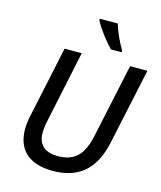

<svg xmlns="http://www.w3.org/2000/svg" viewBox="-136 -1039 964 1147"><g transform="rotate(15 346.0 -465.5)"><path d="M449 -781H514V-793C487 -839 462 -893 448 -941H337V-931C358 -888 410 -820 449 -781ZM299 10C477 10 559 -91 592 -246L692 -714H585L487 -255C462 -142 415 -83 306 -83C224 -83 183 -124 183 -193C183 -213 186 -246 193 -274L286 -714H180L87 -277C79 -244 76 -211 76 -189C76 -64 150 10 299 10Z"/></g></svg>

Font: Noto Sans Medium
Style: Italic
Weight: 500
Italic angle: -12°
Designer: Monotype Design Team
Foundry: Monotype Imaging Inc.
Version: Version 2.013